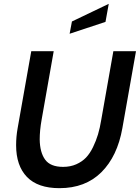

<svg xmlns="http://www.w3.org/2000/svg" viewBox="-20 -967 729 1001"><path d="M290 14Q177 14 120.5 -44.5Q64 -103 64 -210Q64 -255 72 -299L143 -700H260L197 -343Q187 -287 187 -240Q188 -172 215.5 -134.5Q243 -97 309 -97Q347 -97 377.5 -110.5Q408 -124 428.5 -145.5Q449 -167 465 -200Q481 -233 491 -266.5Q501 -300 508 -343L571 -700H689L618 -299Q592 -152 508.5 -69Q425 14 290 14ZM530 -853 343 -791 355 -855 547 -947Z"/></svg>

Font: Cabin
Style: SemiBold Italic
Weight: 600
Designer: Pablo Impallari
Foundry: Pablo Impallari. www.impallari.com Igino Marini. www.ikern.com
Version: Version 1.005